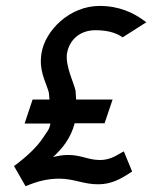

<svg xmlns="http://www.w3.org/2000/svg" viewBox="-20 -610 514 648"><path d="M27 -50 66 18 70 17C106 2 140 -7 180 -7C230 -7 261 12 311 12C355 12 386 -5 421 -28L426 -31L398 -99L392 -96C367 -81 347 -70 317 -70C278 -70 254 -87 210 -87C192 -87 176 -84 159 -80C191 -109 219 -144 232 -194H333L360 -274H237C236 -283 236 -294 235 -304C230 -328 200 -388 206 -429C214 -477 251 -508 302 -508C341 -508 370 -500 391 -486L394 -484L474 -535L468 -539C431 -567 382 -590 316 -590C215 -590 132 -507 120 -430C111 -373 132 -340 144 -301C146 -292 146 -284 147 -274H90L63 -193H150C147 -172 137 -164 128 -149C104 -112 70 -82 31 -52Z"/></svg>

Font: Charger Pro
Style: BdObl
Weight: 700
Designer: Jasper
Foundry: Cannot Into Space Fonts
Version: Version 1.09